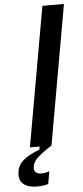

<svg xmlns="http://www.w3.org/2000/svg" viewBox="-115 -797 455 1047"><g transform="rotate(-5 113.0 -273.5)"><path d="M142 0H24L159 -763H277ZM-51 145Q-51 99 -20 69.5Q11 40 74 17L77 0H142Q86 36 60.5 61Q35 86 35 114Q35 147 75 147Q95 147 118 139L106 208Q75 216 44 216Q-1 216 -26 197.5Q-51 179 -51 145Z"/></g></svg>

Font: Open Sauce One Medium Italic
Style: Regular
Weight: 500
Italic angle: -10°
Designer: Alfredo Marco Pradil
Foundry: Creative Sauce Fz LLC
Version: Version 1.477